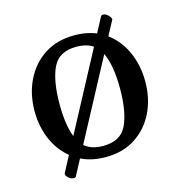

<svg xmlns="http://www.w3.org/2000/svg" viewBox="-94 -630 727 777"><g transform="rotate(-15 269.5 -241.5)"><path d="M37.6 -240.2Q37.6 -310.5 65.7 -368.4Q93.8 -426.3 146.2 -460.7Q198.7 -495.1 272 -495.1Q345.2 -495.1 396.5 -460.7Q447.8 -426.3 474.6 -368.4Q501.5 -310.5 501.5 -240.2Q501.5 -169.9 473.9 -112.3Q446.3 -54.7 394 -20.3Q341.8 14.2 268.6 14.2Q195.3 14.2 143.8 -20.3Q92.3 -54.7 64.9 -112.3Q37.6 -169.9 37.6 -240.2ZM142.6 -240.2Q142.6 -142.1 169.4 -87.2Q196.3 -32.2 270 -32.2Q343.8 -32.2 369.6 -87.2Q395.5 -142.1 395.5 -240.2Q395.5 -338.4 368.7 -393.3Q341.8 -448.2 268.1 -448.2Q194.3 -448.2 168.5 -393.1Q142.6 -337.9 142.6 -240.2ZM397 -541.5Q399.9 -545.9 406.7 -545.9Q412.6 -545.9 417.5 -543Q425.3 -538.6 431.9 -530.5Q438.5 -522.5 437.5 -517.1L129.9 59.6Q127 63 121.6 63Q112.8 63 106 58.6Q88.4 47.4 89.8 35.2Z"/></g></svg>

Font: Gelasio
Style: Regular
Weight: 400
Designer: Eben Sorkin
Foundry: Eben Sorkin
Version: Version 1.008